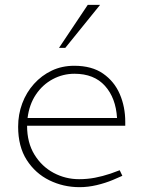

<svg xmlns="http://www.w3.org/2000/svg" viewBox="-20 -768 588 794"><path d="M309 6Q242 6 184 -22.5Q126 -51 90.5 -106.5Q55 -162 55 -244Q55 -295 72 -340.5Q89 -386 120.5 -421Q152 -456 194 -476Q236 -496 287 -496Q360 -496 406.5 -463.5Q453 -431 475.5 -378.5Q498 -326 498 -264V-248H92Q92 -178 122.5 -128.5Q153 -79 202 -53Q251 -27 307 -27Q341 -27 372.5 -33Q404 -39 437 -50L475 -64L486 -41L447 -24Q416 -11 380 -2.5Q344 6 309 6ZM94 -280H464Q459 -363 414 -413Q369 -463 288 -463Q240 -463 198 -440.5Q156 -418 128.5 -377Q101 -336 94 -280ZM224 -570 343 -748H394L250 -570Z"/></svg>

Font: REM Thin
Style: Regular
Weight: 250
Designer: Octavio Pardo
Foundry: Ashler Design
Version: Version 1.005;gftools[0.9.28]